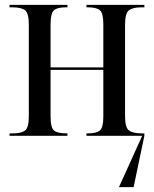

<svg xmlns="http://www.w3.org/2000/svg" viewBox="-20 -556 630 786"><path d="M19 0V-10H32Q67 -10 82.5 -21.5Q98 -33 98 -80V-456Q98 -502 82.5 -514Q67 -526 32 -526H19V-536H256V-526H249Q215 -526 201 -514Q187 -502 187 -456V-280H403V-456Q403 -502 389 -514Q375 -526 340 -526H334V-536H571V-526H559Q524 -526 508 -514Q492 -502 492 -456V-80Q492 -34 508 -22Q524 -10 560 -10H571V0L527 210H467L562 0H334V-10H340Q375 -10 389 -22Q403 -34 403 -80V-270H187V-80Q187 -33 201.5 -21.5Q216 -10 251 -10H256V0Z"/></svg>

Font: Noto Serif Display Condensed
Style: Regular
Weight: 400
Width: 3
Designer: Monotype Design Team
Foundry: Monotype Imaging Inc.
Version: Version 2.009